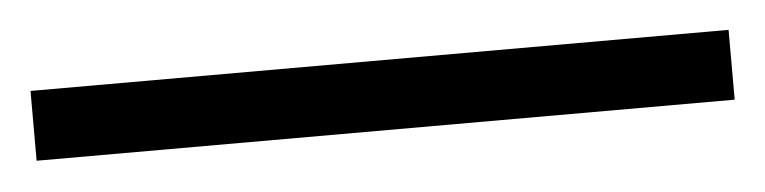

<svg xmlns="http://www.w3.org/2000/svg" viewBox="-23 32 546 137"><g transform="rotate(-5 250.0 100.0)"><path d="M500 125V75H0V125Z"/></g></svg>

Font: STIXGeneral
Style: Italic
Weight: 400
Italic angle: -16.33°
Designer: MicroPress Inc., with final additions and corrections provided by Coen Hoffman, Elsevier (retired)
Version: Version 1.1.0